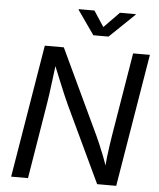

<svg xmlns="http://www.w3.org/2000/svg" viewBox="-61 -994 867 1047"><g transform="rotate(5 372.0 -471.0)"><path d="M39.6 0 160.2 -727.5H264.2L484.4 -260.3Q491.2 -245.6 502.9 -218.5Q514.6 -191.4 528.3 -156.5Q542 -121.6 554.2 -81.5L543.9 -77.6Q546.9 -116.2 551.3 -153.3Q555.7 -190.4 560.5 -222.4Q565.4 -254.4 568.8 -275.9L643.6 -727.5H735.4L614.7 0H510.3L314 -415.5Q302.7 -439.9 289.8 -470Q276.9 -500 259.8 -542Q242.7 -584 218.3 -644L231 -649.4Q223.6 -590.8 218 -545.4Q212.4 -500 208 -468Q203.6 -436 200.2 -416.5L131.8 0ZM413.1 -941.9 469.2 -856.4 552.7 -941.9H639.6L638.7 -938.5L502 -807.1H418.9L326.7 -938.5L327.6 -941.9Z"/></g></svg>

Font: Inter 18pt
Style: Italic
Weight: 400
Italic angle: -9.3988°
Designer: Rasmus Andersson
Foundry: rsms
Version: Version 4.001;git-66647c0bb